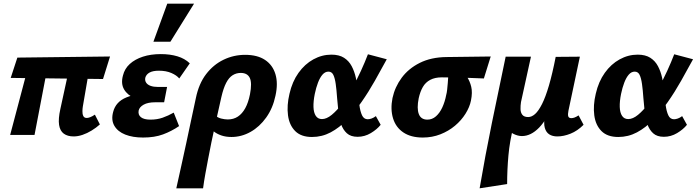

<svg xmlns="http://www.w3.org/2000/svg" viewBox="-20 -731 3774 1040"><path d="M379 8Q346 8 325.5 -7Q305 -22 300 -54.5Q295 -87 307 -141L366 -412H473L429 -156Q427 -145 426.5 -129.5Q426 -114 431 -103Q436 -92 450 -92Q457 -92 468 -96Q479 -100 494 -110L521 -57Q501 -39 476.5 -24Q452 -9 427 -0.5Q402 8 379 8ZM35 0 144 -412H246L167 0ZM538 -303 38 -309 74 -419 576 -425Z M755 14Q699 14 658.5 -2Q618 -18 599.5 -49.5Q581 -81 593 -125Q607 -180 665 -203.5Q723 -227 802 -227L796 -183Q748 -183 709 -199.5Q670 -216 652 -247Q634 -278 646 -322Q655 -359 683 -384.5Q711 -410 754 -424Q797 -438 851 -438Q901 -438 941 -426Q981 -414 1008 -388L951 -306Q937 -323 908.5 -335.5Q880 -348 841 -348Q808 -348 790 -338Q772 -328 767 -310Q764 -295 771.5 -283.5Q779 -272 795.5 -266Q812 -260 836 -260H885L869 -177H821Q781 -177 758 -164Q735 -151 731 -132Q727 -109 743.5 -96Q760 -83 795 -83Q831 -83 861 -93.5Q891 -104 921 -121L950 -48Q909 -20 863 -3Q817 14 755 14ZM811 -505 886 -711H1031L903 -505Z M935 289Q949 225 962.5 165Q976 105 988.5 46Q1001 -13 1014 -74Q1027 -135 1041 -200Q1057 -278 1096.5 -329.5Q1136 -381 1191 -407.5Q1246 -434 1308 -434Q1374 -434 1415.5 -406.5Q1457 -379 1472 -329Q1487 -279 1472 -212Q1458 -145 1422 -94.5Q1386 -44 1337 -16.5Q1288 11 1234 11Q1203 11 1178.5 2.5Q1154 -6 1137 -20Q1120 -34 1115 -50L1147 -106Q1158 -94 1177.5 -89Q1197 -84 1214 -84Q1245 -84 1268.5 -99.5Q1292 -115 1308.5 -145Q1325 -175 1334 -220Q1346 -282 1333 -309Q1320 -336 1284 -336Q1260 -336 1240 -323.5Q1220 -311 1205 -282Q1190 -253 1179 -205Q1162 -129 1148.5 -69Q1135 -9 1125 40.5Q1115 90 1107 132Q1099 174 1092 212.5Q1085 251 1080 289Z M1670 11Q1611 11 1579 -21Q1547 -53 1540 -106.5Q1533 -160 1548 -223Q1563 -289 1597 -336.5Q1631 -384 1677.5 -409.5Q1724 -435 1775 -435Q1817 -435 1843.5 -418Q1870 -401 1885 -372.5Q1900 -344 1907.5 -309.5Q1915 -275 1918 -240Q1922 -198 1926.5 -163Q1931 -128 1941 -106.5Q1951 -85 1972 -85Q1981 -85 1992.5 -89Q2004 -93 2016 -102L2042 -55Q2022 -30 1988.5 -10Q1955 10 1917 10Q1880 10 1859 -9Q1838 -28 1827.5 -58.5Q1817 -89 1813 -126Q1809 -163 1806 -200Q1803 -244 1798.5 -276Q1794 -308 1785.5 -325.5Q1777 -343 1759 -343Q1741 -343 1727 -327Q1713 -311 1702.5 -283.5Q1692 -256 1685 -222Q1677 -182 1678 -151.5Q1679 -121 1690.5 -103.5Q1702 -86 1724 -86Q1749 -86 1777 -109Q1805 -132 1833 -169Q1861 -206 1887 -252.5Q1913 -299 1935 -347Q1957 -395 1973 -437L2075 -410Q2044 -353 2010.5 -293.5Q1977 -234 1939 -179.5Q1901 -125 1859.5 -82Q1818 -39 1771 -14Q1724 11 1670 11Z M2270 14Q2206 14 2165 -13.5Q2124 -41 2109 -90Q2094 -139 2106 -200Q2119 -260 2156 -310Q2193 -360 2254 -390.5Q2315 -421 2398 -422L2638 -425L2601 -306Q2540 -309 2484.5 -310.5Q2429 -312 2373 -312Q2336 -312 2310.5 -298.5Q2285 -285 2270.5 -260Q2256 -235 2248 -199Q2237 -144 2248.5 -113.5Q2260 -83 2295 -83Q2321 -83 2341.5 -101Q2362 -119 2376 -149.5Q2390 -180 2397 -217Q2400 -227 2402 -244.5Q2404 -262 2405.5 -281.5Q2407 -301 2408 -318Q2409 -335 2407 -341L2476 -363Q2492 -341 2508.5 -316.5Q2525 -292 2532.5 -261Q2540 -230 2531 -186Q2524 -151 2501.5 -115Q2479 -79 2444.5 -50Q2410 -21 2365.5 -3.5Q2321 14 2270 14Z M2578 289Q2608 113 2644.5 -65.5Q2681 -244 2719 -424H2856L2802 -178Q2799 -158 2799.5 -139.5Q2800 -121 2809.5 -109Q2819 -97 2841 -97Q2860 -97 2878.5 -113.5Q2897 -130 2916 -167.5Q2935 -205 2953.5 -268Q2972 -331 2990 -423H3052Q3022 -276 2983.5 -181Q2945 -86 2900.5 -40Q2856 6 2807 6Q2796 6 2784.5 3Q2773 0 2762 -5.5Q2751 -11 2742 -18.5Q2733 -26 2728 -36L2761 -44Q2741 33 2734 111Q2727 189 2727 266ZM2999 8Q2973 8 2955.5 -3Q2938 -14 2931 -38.5Q2924 -63 2932 -103L2999 -423L3121 -424L3059 -131Q3055 -111 3058 -101Q3061 -91 3075 -91Q3082 -91 3091 -94Q3100 -97 3114 -106L3141 -55Q3108 -22 3070.5 -7Q3033 8 2999 8Z M3329 11Q3270 11 3238 -21Q3206 -53 3199 -106.5Q3192 -160 3207 -223Q3222 -289 3256 -336.5Q3290 -384 3336.5 -409.5Q3383 -435 3434 -435Q3476 -435 3502.5 -418Q3529 -401 3544 -372.5Q3559 -344 3566.5 -309.5Q3574 -275 3577 -240Q3581 -198 3585.5 -163Q3590 -128 3600 -106.5Q3610 -85 3631 -85Q3640 -85 3651.5 -89Q3663 -93 3675 -102L3701 -55Q3681 -30 3647.5 -10Q3614 10 3576 10Q3539 10 3518 -9Q3497 -28 3486.5 -58.5Q3476 -89 3472 -126Q3468 -163 3465 -200Q3462 -244 3457.5 -276Q3453 -308 3444.5 -325.5Q3436 -343 3418 -343Q3400 -343 3386 -327Q3372 -311 3361.5 -283.5Q3351 -256 3344 -222Q3336 -182 3337 -151.5Q3338 -121 3349.5 -103.5Q3361 -86 3383 -86Q3408 -86 3436 -109Q3464 -132 3492 -169Q3520 -206 3546 -252.5Q3572 -299 3594 -347Q3616 -395 3632 -437L3734 -410Q3703 -353 3669.5 -293.5Q3636 -234 3598 -179.5Q3560 -125 3518.5 -82Q3477 -39 3430 -14Q3383 11 3329 11Z"/></svg>

Font: Ysabeau Office ExtraBold
Style: Italic
Weight: 800
Italic angle: -12°
Designer: Christian Thalmann (Catharsis Fonts)
Version: Version 2.001;gftools[0.9.30]; featfreeze: tnum,lnum,ss02